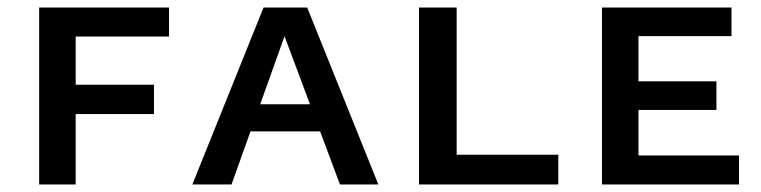

<svg xmlns="http://www.w3.org/2000/svg" viewBox="-20 -490 2022 510"><path d="M84 0V-470H181V0ZM117 -187V-265H389V-187ZM117 -393V-470H429V-393Z M491 0 680 -470H796L985 0H883L723 -428H748L595 0ZM591 -141 614 -213H841L875 -141Z M1093 0V-470H1193V0ZM1126 0V-79H1463V0Z M1579 0V-470H1676V0ZM1612 0V-77H1943V0ZM1612 -198V-274H1883V-198ZM1612 -394V-470H1923V-394Z"/></svg>

Font: Ysabeau SC SemiBold
Style: Regular
Weight: 600
Designer: Christian Thalmann (Catharsis Fonts)
Version: Version 2.001;gftools[0.9.30]; featfreeze: smcp